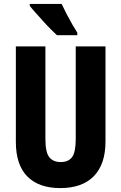

<svg xmlns="http://www.w3.org/2000/svg" viewBox="-20 -951 619 981"><path d="M519 -228Q519 -112 459.5 -51Q400 10 288 10Q178 10 119.5 -49.5Q61 -109 61 -226V-714H212V-241Q212 -172 232 -147.5Q252 -123 290 -123Q330 -123 348.5 -148.5Q367 -174 367 -242V-714H519ZM295 -931Q304 -911 319 -882Q334 -853 349.5 -826Q365 -799 375 -784V-771H271Q258 -783 238.5 -802.5Q219 -822 198.5 -845Q178 -868 160 -888Q142 -908 132 -921V-931Z"/></svg>

Font: Noto Sans Gujarati ExtraCondensed ExtraBold
Style: Regular
Weight: 800
Width: 2
Designer: Jelle Bosma - Monotype Design Team, Universal Thirst
Foundry: Monotype Imaging Inc.
Version: Version 2.106; ttfautohint (v1.8.4.7-5d5b)